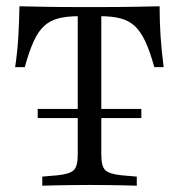

<svg xmlns="http://www.w3.org/2000/svg" viewBox="-20 -591 569 611"><path d="M260.5 -2.4Q233.9 -2.4 206.9 -2Q179.8 -1.6 155.6 -1.2Q131.5 -0.8 114.5 0V-29L162.1 -33.1Q202.4 -37.1 214.9 -49.6Q227.4 -62.1 227.4 -98.4V-201.6H302.4V-98.4Q302.4 -62.1 314.9 -49.6Q327.4 -37.1 367.7 -33.1L415.3 -29V0Q397.6 -0.8 373.8 -1.2Q350 -1.6 323 -2Q296 -2.4 268.5 -2.4H264.5ZM231.5 -539.5Q193.5 -539.5 166.5 -532.7Q139.5 -525.8 120.6 -508.5Q101.6 -491.1 87.1 -459.3Q72.6 -427.4 58.9 -377.4H28.2Q35.5 -426.6 38.3 -474.2Q41.1 -521.8 41.9 -571Q76.6 -570.2 124.2 -569.4Q171.8 -568.5 238.7 -568.5H291.1Q357.3 -568.5 405.2 -569.4Q453.2 -570.2 487.9 -571Q487.9 -521.8 491.1 -474.2Q494.4 -426.6 500.8 -377.4H471Q457.3 -427.4 442.3 -459.3Q427.4 -491.1 408.5 -508.5Q389.5 -525.8 362.9 -532.7Q336.3 -539.5 297.6 -539.5ZM227.4 -201.6V-551.6H302.4V-201.6ZM100 -215.3V-244.4H429.8V-215.3Z"/></svg>

Font: Playfair 5pt SemiExpanded Light Light
Style: Regular
Weight: 300
Version: Version 2.203